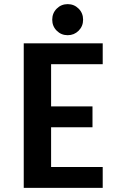

<svg xmlns="http://www.w3.org/2000/svg" viewBox="-20 -910 610 930"><path d="M308 -739.5Q276.5 -739.5 254.8 -761.2Q233 -783 233 -814.5Q233 -846.5 254.8 -868.2Q276.5 -890 308 -890Q339 -890 360.8 -868.2Q382.5 -846.5 382.5 -814.5Q382.5 -783 360.8 -761.2Q339 -739.5 308 -739.5ZM477.5 -599H227.5V-394.5H428V-293.5H227.5V-101H477.5V0H95V-700H477.5Z"/></svg>

Font: League Mono Narrow SemiBold
Style: Regular
Weight: 600
Width: 3
Designer: Tyler Finck
Foundry: The League of Moveable Type / Tyler Finck
Version: Version 2.210